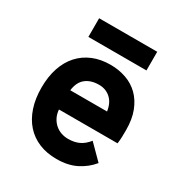

<svg xmlns="http://www.w3.org/2000/svg" viewBox="-166 -813 892 945"><g transform="rotate(30 280.0 -340.5)"><path d="M289.1 12.2Q233.4 12.2 189.2 -6.1Q145 -24.4 114 -59.1Q83 -93.8 66.4 -143.6Q49.8 -193.4 49.8 -255.9Q49.8 -318.4 66.4 -367.9Q83 -417.5 114.3 -451.9Q145.5 -486.3 189.7 -504.6Q233.9 -522.9 289.1 -522.9Q336.4 -522.9 377.9 -508.3Q419.4 -493.7 449.7 -463.9Q480 -434.1 497.6 -388.9Q515.1 -343.8 515.1 -282.2Q515.1 -267.1 514.6 -246.3Q514.2 -225.6 511.2 -205.1H178.2Q180.2 -180.2 189.9 -161.1Q199.7 -142.1 214.6 -128.9Q229.5 -115.7 248.5 -108.9Q267.6 -102.1 289.1 -102.1Q324.2 -102.1 350.6 -114.5Q377 -127 398.9 -154.8L479 -74.2Q446.8 -34.7 399.9 -11.2Q353 12.2 289.1 12.2ZM289.1 -409.2Q243.2 -409.2 214.1 -386.2Q185.1 -363.3 179.2 -314.9H388.2Q381.8 -360.4 355 -384.8Q328.1 -409.2 289.1 -409.2ZM125 -586.9V-692.9H455.1V-586.9Z"/></g></svg>

Font: Overpass
Style: Bold
Weight: 700
Designer: Delve Withrington
Foundry: Delve Fonts
Version: Version 1.001